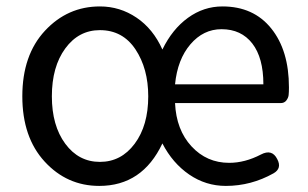

<svg xmlns="http://www.w3.org/2000/svg" viewBox="-20 -577 977 609"><path d="M896.5 -299.8Q896.5 -284.2 895.5 -275.4Q894.5 -266.6 888.2 -258.3Q881.8 -250 870.1 -250H535.2Q539.1 -165 587.4 -112.8Q635.7 -60.5 707 -60.5Q756.8 -60.5 807.6 -86.9Q842.8 -105.5 859.4 -72.3Q875 -43 847.7 -27.3Q776.4 12.7 696.3 12.7Q632.8 12.7 580.1 -23.4Q527.3 -59.6 495.1 -122.1Q431.6 12.7 294.9 12.7Q192.4 12.7 121.6 -64.5Q50.8 -141.6 50.8 -271.5Q50.8 -402.3 122.6 -479.5Q194.3 -556.6 296.9 -556.6Q360.4 -556.6 413.1 -521Q465.8 -485.4 495.1 -419.9Q526.4 -484.4 576.2 -520.5Q626 -556.6 685.5 -556.6Q784.2 -556.6 840.3 -486.8Q896.5 -417 896.5 -299.8ZM450.2 -271.5Q450.2 -359.4 409.7 -420.4Q369.1 -481.4 296.9 -481.4Q229.5 -481.4 187 -423.3Q144.5 -365.2 144.5 -271.5Q144.5 -178.7 187 -121.1Q229.5 -63.5 296.9 -63.5Q364.3 -63.5 407.2 -121.1Q450.2 -178.7 450.2 -271.5ZM535.2 -309.6H815.4Q815.4 -393.6 780.3 -439Q745.1 -484.4 682.6 -484.4Q625 -484.4 584 -436.5Q543 -388.7 535.2 -309.6Z"/></svg>

Font: GenSenMaruGothic TW TTF Regular
Style: Regular
Weight: 400
Version: Version 1.301